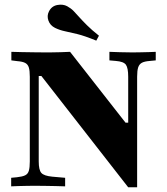

<svg xmlns="http://www.w3.org/2000/svg" viewBox="-20 -791 709 815"><path d="M524.2 4 155.6 -468.5H144.4V-201.6H106.5V-465.3Q106.5 -491.1 102.4 -504.4Q98.4 -517.7 87.1 -523.8Q75.8 -529.8 53.2 -531.5L28.2 -534.7V-571Q46.8 -570.2 72.6 -569.8Q98.4 -569.4 125.8 -569Q153.2 -568.5 176.6 -568.5H189.5Q214.5 -568.5 236.7 -569.4Q258.9 -570.2 277.4 -571L512.9 -270.2H524.2V-465.3Q524.2 -502.4 514.5 -516.1Q504.8 -529.8 471.8 -532.3L444.4 -534.7V-571Q462.1 -570.2 490.3 -569.4Q518.5 -568.5 542.7 -568.5Q558.1 -568.5 576.2 -569Q594.4 -569.4 611.7 -569.8Q629 -570.2 641.1 -571V-534.7L616.1 -532.3Q593.5 -530.6 582.3 -524.6Q571 -518.5 566.5 -504.8Q562.1 -491.1 562.1 -465.3V4ZM144.4 -105.6Q144.4 -69.4 155.6 -56.9Q166.9 -44.4 201.6 -41.1L256.5 -36.3V0Q237.9 -0.8 214.9 -1.2Q191.9 -1.6 169.4 -2Q146.8 -2.4 125.8 -2.4Q111.3 -2.4 93.1 -2Q75 -1.6 57.7 -1.2Q40.3 -0.8 27.4 0V-36.3L52.4 -38.7Q75 -41.1 86.7 -46.8Q98.4 -52.4 102.4 -66.1Q106.5 -79.8 106.5 -105.6V-201.6H144.4ZM388.7 -618.5Q339.5 -638.7 308.1 -646.4Q276.6 -654 255.2 -658.5Q233.9 -662.9 213.7 -672.6Q192.7 -683.1 185.5 -703.6Q178.2 -724.2 187.9 -742.7Q199.2 -765.3 223.4 -769.8Q247.6 -774.2 265.3 -764.5Q281.5 -755.6 292.3 -744.4Q303.2 -733.1 316.5 -718.1Q329.8 -703.2 349.2 -683.9Q368.5 -664.5 400 -639.5Z"/></svg>

Font: Playfair 9pt Black
Style: Regular
Weight: 900
Designer: Claus Eggers Sørensen
Foundry: Claus Eggers Sørensen
Version: Version 2.203